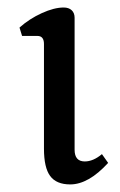

<svg xmlns="http://www.w3.org/2000/svg" viewBox="-20 -481 322 514"><path d="M269.5 -44.9 252.9 -68.4Q229.5 -48.8 207 -48.8Q179.7 -48.8 179.7 -80.1V-433.6Q179.7 -446.3 171.9 -453.6Q164.1 -460.9 150.4 -460.9Q125 -460.9 91.8 -445.8Q58.6 -430.7 32.2 -407.2L39.1 -384.8H80.1Q97.7 -384.8 97.7 -363.3V-83Q97.7 -32.2 114.3 -9.8Q130.9 12.7 168 12.7Q216.8 12.7 269.5 -44.9Z"/></svg>

Font: Kurale
Style: Regular
Weight: 400
Version: 1.0; ttfautohint (v1.3)